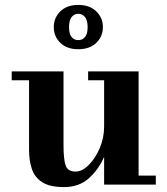

<svg xmlns="http://www.w3.org/2000/svg" viewBox="-20 -750 680 780"><path d="M198.5 -640Q198.5 -678 225.2 -704Q252 -730 298 -730Q344 -730 371 -704Q398 -678 398 -640Q398 -601.5 371 -575.8Q344 -550 298 -550Q252 -550 225.2 -575.8Q198.5 -601.5 198.5 -640ZM260.5 -640Q260.5 -612 271 -599.5Q281.5 -587 298 -587Q314.5 -587 325.2 -599.5Q336 -612 336 -640Q336 -667.5 325.2 -680.8Q314.5 -694 298 -694Q281.5 -694 271 -680.8Q260.5 -667.5 260.5 -640ZM238 -460V-163.5Q238 -100.5 247 -76.8Q256 -53 287 -53Q313.5 -53 340.2 -79.5Q367 -106 385 -147.8Q403 -189.5 403 -236.5V-424H338V-460H543V-36.5H613V0H403V-113Q382 -63.5 342.2 -26.8Q302.5 10 240 10Q182 10 151.5 -9.8Q121 -29.5 109.5 -63.5Q98 -97.5 98 -141V-424H27.5V-460Z"/></svg>

Font: Bodoni* 06pt
Style: Bold
Weight: 700
Version: Version 2.3